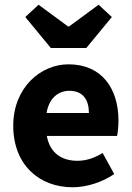

<svg xmlns="http://www.w3.org/2000/svg" viewBox="-20 -780 558 812"><path d="M287 12C346 12 412 -9 463 -44L414 -133C378 -111 344 -100 307 -100C241 -100 191 -133 178 -205H475C478 -217 481 -244 481 -270C481 -405 411 -508 270 -508C151 -508 36 -409 36 -248C36 -84 145 12 287 12ZM177 -302C187 -365 227 -396 273 -396C332 -396 356 -357 356 -302ZM195 -577H345L453 -708L397 -760L272 -668H268L143 -760L87 -708Z"/></svg>

Font: Giro Sans Regular
Style: Bold
Weight: 700
Designer: Paul D. Hunt
Foundry: Adobe Systems Incorporated
Version: Version 1.000;PS 1.0;hotconv 1.0.88;makeotf.lib2.5.647800